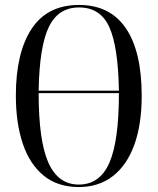

<svg xmlns="http://www.w3.org/2000/svg" viewBox="-20 -745 637 775"><path d="M298 10Q213 10 156.5 -36Q100 -82 72 -165Q44 -248 44 -359Q44 -532 107.5 -628.5Q171 -725 299 -725Q424 -725 488 -631Q552 -537 552 -358Q552 -244 522.5 -161.5Q493 -79 436 -34.5Q379 10 298 10ZM460 -379Q457 -557 421 -636Q385 -715 299 -715Q215 -715 177 -636Q139 -557 136 -379ZM298 0Q383 0 421.5 -88Q460 -176 460 -369H136Q136 -176 175.5 -88Q215 0 298 0Z"/></svg>

Font: Noto Serif Display ExtraCondensed
Style: Regular
Weight: 400
Width: 2
Designer: Monotype Design Team
Foundry: Monotype Imaging Inc.
Version: Version 2.009